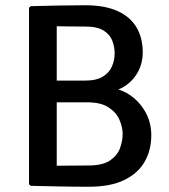

<svg xmlns="http://www.w3.org/2000/svg" viewBox="-20 -707 645 731"><path d="M97 -683.5Q152 -685 203.8 -686Q255.5 -687 305 -687Q378.5 -687 427 -665.2Q475.5 -643.5 499.5 -603.2Q523.5 -563 523.5 -506.5Q523.5 -468.5 506.8 -436Q490 -403.5 460.5 -382.5Q431 -361.5 392.5 -357.5V-372Q434 -371.5 471.5 -347.2Q509 -323 532.5 -282.5Q556 -242 556 -191.5Q556 -136 531 -91.8Q506 -47.5 453.5 -21.8Q401 4 317.5 4Q257 4 205.2 2.8Q153.5 1.5 97 0.5L90.5 -5.5V-677.5ZM196 -76Q227.5 -76 258.2 -76.5Q289 -77 317.5 -77Q371.5 -77 399.5 -96.5Q427.5 -116 437.2 -143.8Q447 -171.5 447 -197Q447 -222 435.2 -250Q423.5 -278 394 -297.8Q364.5 -317.5 311 -317.5H154V-400H301Q348 -400 372.8 -416Q397.5 -432 407 -455.8Q416.5 -479.5 416.5 -503.5Q416.5 -528 407.8 -551.5Q399 -575 374.8 -590.5Q350.5 -606 303 -606Q282 -606 251.2 -606.2Q220.5 -606.5 196 -607Z"/></svg>

Font: Signika
Style: Regular
Weight: 400
Designer: Anna Giedry
Foundry: Anna Giedry
Version: Version 2.001